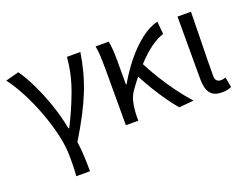

<svg xmlns="http://www.w3.org/2000/svg" viewBox="-113 -796 1609 1235"><g transform="rotate(-20 691.5 -179.0)"><path d="M220 199Q222 174 223 155.5Q224 137 224 116Q224 95 224 65Q224 -3 205.5 -84Q187 -165 156 -248Q125 -331 86.5 -405Q48 -479 7 -533L98 -557Q132 -510 167.5 -437Q203 -364 232.5 -278.5Q262 -193 278 -107H283Q336 -210 376.5 -320Q417 -430 426 -543H518Q507 -474 490.5 -412Q474 -350 449 -287.5Q424 -225 388 -156Q352 -87 302 -5Q309 44 311.5 98Q314 152 314 199Z M632 0V-394Q632 -427 630.5 -467Q629 -507 622 -543H712Q717 -521 719.5 -486.5Q722 -452 722 -416V-246H726Q769 -321 822 -386.5Q875 -452 933.5 -497.5Q992 -543 1050 -557L1058 -470Q970 -442 869 -332Q896 -279 933 -219Q970 -159 1012 -102Q1054 -45 1095 0L994 9Q965 -25 933 -70Q901 -115 870 -166Q839 -217 813 -267Q800 -251 787.5 -234.5Q775 -218 762 -200Q737 -167 727.5 -124Q718 -81 717 -28V0Z M1286 13Q1230 13 1206.5 -19.5Q1183 -52 1183 -113V-543H1275Q1274 -433 1271 -318.5Q1268 -204 1268 -106Q1268 -83 1278.5 -73Q1289 -63 1306 -63Q1321 -63 1339 -69L1352 0Q1340 6 1324.5 9.5Q1309 13 1286 13Z"/></g></svg>

Font: Source Han Sans SC
Style: Regular
Weight: 400
Designer: Ryoko NISHIZUKA 西塚涼子 (kana, bopomofo & ideographs); Paul D. Hunt (Latin, Greek & Cyrillic); Sandoll Communications 산돌커뮤니
Foundry: Adobe
Version: Version 2.002;hotconv 1.0.116;makeotfexe 2.5.65601; ttfautoh